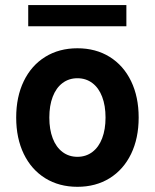

<svg xmlns="http://www.w3.org/2000/svg" viewBox="-20 -719 602 747"><path d="M43 -261.7Q43 -342.3 72.5 -403.3Q102.1 -464.4 156 -497.8Q210 -531.2 281.2 -531.2Q352.5 -531.2 406.5 -497.8Q460.4 -464.4 490 -403.3Q519.5 -342.3 519.5 -261.7Q519.5 -181.2 490 -120.1Q460.4 -59.1 406.5 -25.6Q352.5 7.8 281.2 7.8Q210 7.8 156 -25.6Q102.1 -59.1 72.5 -120.1Q43 -181.2 43 -261.7ZM390.6 -261.7Q390.6 -308.1 377.4 -342.5Q364.3 -377 339.4 -395.8Q314.5 -414.6 281.2 -414.6Q248 -414.6 223.1 -395.8Q198.2 -377 185.1 -342.5Q171.9 -308.1 171.9 -261.7Q171.9 -215.3 185.1 -180.9Q198.2 -146.5 223.1 -127.7Q248 -108.9 281.2 -108.9Q314.5 -108.9 339.4 -127.7Q364.3 -146.5 377.4 -180.9Q390.6 -215.3 390.6 -261.7ZM89.8 -616.7V-699.2H471.7V-616.7Z"/></svg>

Font: Reddit Mono
Style: Bold
Weight: 700
Designer: Stephen Hutchings
Foundry: Reddit
Version: Version 1.009